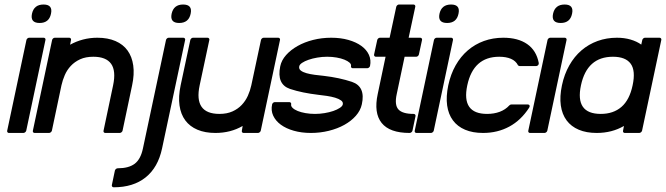

<svg xmlns="http://www.w3.org/2000/svg" viewBox="-20 -567 2889 833"><path d="M151.9 -467.3Q110.4 -467.3 118.7 -507.3Q127.4 -547.4 168.9 -547.4Q210 -547.4 201.2 -507.3Q192.9 -467.3 151.9 -467.3ZM169.4 -403.3Q173.3 -403.3 175.8 -400.4Q178.2 -397.5 177.2 -393.6L93.8 0Q92.8 3.9 89.1 6.8Q85.4 9.8 81.5 9.8H18.6Q14.6 9.8 12.5 6.8Q10.3 3.9 11.2 0L94.7 -393.6Q95.7 -397.5 99.1 -400.4Q102.5 -403.3 106.4 -403.3Z M280.3 -403.3Q284.2 -403.3 286.6 -400.4Q289.1 -397.5 288.1 -393.6L284.2 -373Q310.5 -387.7 340.3 -395.5Q370.1 -403.3 402.3 -403.3Q447.8 -403.3 481 -388.9Q514.2 -374.5 533.4 -347.9Q552.7 -321.3 558.1 -283Q563.5 -244.6 553.2 -196.8L511.7 0Q510.7 3.9 507.1 6.8Q503.4 9.8 499.5 9.8H436.5Q432.6 9.8 430.4 6.8Q428.2 3.9 429.2 0L470.7 -196.8Q483.9 -259.3 462.2 -290Q440.4 -320.8 384.8 -320.8Q351.6 -320.8 327.6 -309.8Q303.7 -298.8 287.1 -281Q270.5 -263.2 261 -241Q251.5 -218.8 246.6 -196.8L205.1 0Q204.1 3.9 200.4 6.8Q196.8 9.8 192.9 9.8H129.9Q126 9.8 123.8 6.8Q121.6 3.9 122.6 0L206.1 -393.6Q207 -397.5 210.4 -400.4Q213.9 -403.3 217.8 -403.3Z M757.3 -467.3Q716.3 -467.3 724.6 -507.3Q733.4 -547.4 774.4 -547.4Q815.9 -547.4 807.1 -507.3Q798.8 -467.3 757.3 -467.3ZM775.4 -403.3Q779.3 -403.3 781.7 -400.4Q784.2 -397.5 783.2 -393.6L683.1 77.1Q665.5 159.7 611.8 202.6Q558.1 245.6 473.1 245.6Q469.2 245.6 466.8 242.7Q464.4 239.7 465.3 235.8L478.5 172.9Q479.5 168.9 483.2 166Q486.8 163.1 490.7 163.1Q538.1 163.1 564.2 143.6Q590.3 124 600.1 77.1L700.2 -393.6Q701.2 -397.5 704.6 -400.4Q708 -403.3 711.9 -403.3Z M1036.6 9.8Q1032.7 9.8 1030.5 6.8Q1028.3 3.9 1029.3 0L1032.7 -20.5Q980.5 9.8 914.6 9.8Q869.6 9.8 836.7 -4.2Q803.7 -18.1 783.9 -44.7Q764.2 -71.3 758.8 -109.6Q753.4 -147.9 763.7 -196.8L805.7 -393.6Q806.6 -397.5 810.1 -400.4Q813.5 -403.3 817.4 -403.3H880.4Q884.3 -403.3 886.7 -400.4Q889.2 -397.5 888.2 -393.6L846.2 -196.8Q819.8 -72.8 932.1 -72.8Q964.4 -72.8 988.3 -83.5Q1012.2 -94.2 1028.8 -111.8Q1045.4 -129.4 1055.4 -151.6Q1065.4 -173.8 1070.3 -196.8L1112.3 -393.6Q1113.3 -397.5 1116.7 -400.4Q1120.1 -403.3 1124 -403.3H1187Q1190.9 -403.3 1193.4 -400.4Q1195.8 -397.5 1194.8 -393.6L1111.3 0Q1110.4 3.9 1106.7 6.8Q1103 9.8 1099.1 9.8Z M1510.3 -271Q1506.3 -271 1504.2 -273.9Q1502 -276.9 1502.9 -280.8Q1504.4 -288.1 1496.6 -295.2Q1488.8 -302.2 1474.4 -308.1Q1460 -314 1440.4 -317.4Q1420.9 -320.8 1399.4 -320.8Q1377.4 -320.8 1356.4 -317.1Q1335.4 -313.5 1318.6 -307.6Q1301.8 -301.8 1290.8 -294.4Q1279.8 -287.1 1278.3 -279.3Q1275.9 -268.1 1284.9 -261Q1293.9 -253.9 1309.6 -249.5Q1325.2 -245.1 1345.5 -242.4Q1365.7 -239.7 1385.7 -237.8Q1452.1 -230 1506.8 -211.9Q1566.9 -191.4 1549.8 -114.3Q1543.9 -87.4 1523.9 -64.7Q1503.9 -42 1474.1 -25.4Q1444.3 -8.8 1406.7 0.5Q1369.1 9.8 1329.1 9.8Q1288.1 9.8 1254.6 0.2Q1221.2 -9.3 1198.5 -25.9Q1175.8 -42.5 1165.3 -65.2Q1154.8 -87.9 1160.6 -114.3Q1161.6 -118.2 1165 -121.1Q1168.5 -124 1172.4 -124H1235.4Q1239.3 -124 1241.7 -121.1Q1244.1 -118.2 1243.2 -114.3Q1241.7 -106.4 1249.5 -98.9Q1257.3 -91.3 1271.7 -85.4Q1286.1 -79.6 1305.7 -76.2Q1325.2 -72.8 1346.7 -72.8Q1367.2 -72.8 1387.9 -76.2Q1408.7 -79.6 1425.8 -85.4Q1442.9 -91.3 1454.3 -98.9Q1465.8 -106.4 1467.3 -114.3Q1469.2 -124.5 1459.7 -131.3Q1450.2 -138.2 1434.1 -143.1Q1418 -147.9 1397.9 -150.9Q1377.9 -153.8 1359.9 -155.8Q1327.1 -159.7 1295.9 -166Q1264.6 -172.4 1238.3 -181.2Q1179.7 -201.2 1195.8 -279.3Q1201.2 -305.7 1221.2 -328.1Q1241.2 -350.6 1271 -367.4Q1300.8 -384.3 1338.4 -393.8Q1376 -403.3 1417 -403.3Q1458 -403.3 1491.5 -393.8Q1524.9 -384.3 1547.6 -367.9Q1570.3 -351.6 1580.6 -329.1Q1590.8 -306.6 1585.4 -280.8Q1584.5 -276.9 1580.8 -273.9Q1577.1 -271 1573.2 -271Z M1616.7 -393.6Q1617.7 -397.5 1621.1 -400.4Q1624.5 -403.3 1628.4 -403.3H1670.4L1699.2 -537.6Q1700.2 -541.5 1703.6 -544.4Q1707 -547.4 1710.9 -547.4H1773.9Q1777.8 -547.4 1780.3 -544.4Q1782.7 -541.5 1781.7 -537.6L1752.9 -403.3H1803.2Q1807.1 -403.3 1809.6 -400.4Q1812 -397.5 1811 -393.6L1797.4 -330.6Q1796.4 -326.7 1793 -323.7Q1789.6 -320.8 1785.6 -320.8H1735.4L1701.2 -158.7Q1690.9 -111.8 1708.5 -92.3Q1726.1 -72.8 1774.9 -72.8Q1778.8 -72.8 1781.2 -69.8Q1783.7 -66.9 1782.7 -63L1769.5 0Q1768.6 3.9 1764.9 6.8Q1761.2 9.8 1757.3 9.8Q1670.4 9.8 1635.7 -33.7Q1601.1 -77.1 1618.7 -158.7L1652.8 -320.8H1610.8Q1606.9 -320.8 1604.5 -323.7Q1602.1 -326.7 1603 -330.6Z M1919.9 -467.3Q1878.4 -467.3 1886.7 -507.3Q1895.5 -547.4 1937 -547.4Q1978 -547.4 1969.2 -507.3Q1960.9 -467.3 1919.9 -467.3ZM1937.5 -403.3Q1941.4 -403.3 1943.8 -400.4Q1946.3 -397.5 1945.3 -393.6L1861.8 0Q1860.8 3.9 1857.2 6.8Q1853.5 9.8 1849.6 9.8H1786.6Q1782.7 9.8 1780.5 6.8Q1778.3 3.9 1779.3 0L1862.8 -393.6Q1863.8 -397.5 1867.2 -400.4Q1870.6 -403.3 1874.5 -403.3Z M2163.6 -403.3Q2227.5 -403.3 2267.3 -375.7Q2307.1 -348.1 2317.4 -293.9Q2318.4 -288.6 2314.7 -284.4Q2311 -280.3 2305.7 -280.3H2234.4Q2232.4 -280.3 2230.2 -281.5Q2228 -282.7 2227.1 -284.2Q2217.8 -302.7 2196.8 -311.8Q2175.8 -320.8 2146 -320.8Q2033.7 -320.8 2007.3 -196.8Q1981 -72.8 2093.3 -72.8Q2123.5 -72.8 2148.2 -82Q2172.9 -91.3 2189.9 -109.9Q2193.8 -113.8 2198.7 -113.8H2270Q2275.4 -113.8 2277.3 -109.6Q2279.3 -105.5 2275.9 -100.1Q2240.7 -45.4 2189.7 -17.8Q2138.7 9.8 2075.7 9.8Q2030.8 9.8 1997.8 -4.2Q1964.8 -18.1 1945.1 -44.7Q1925.3 -71.3 1919.9 -109.6Q1914.6 -147.9 1924.8 -196.8Q1935.1 -245.1 1956.8 -283.4Q1978.5 -321.8 2009.5 -348.4Q2040.5 -375 2079.6 -389.2Q2118.7 -403.3 2163.6 -403.3Z M2412.6 -467.3Q2371.1 -467.3 2379.4 -507.3Q2388.2 -547.4 2429.7 -547.4Q2470.7 -547.4 2461.9 -507.3Q2453.6 -467.3 2412.6 -467.3ZM2430.2 -403.3Q2434.1 -403.3 2436.5 -400.4Q2439 -397.5 2438 -393.6L2354.5 0Q2353.5 3.9 2349.9 6.8Q2346.2 9.8 2342.3 9.8H2279.3Q2275.4 9.8 2273.2 6.8Q2271 3.9 2272 0L2355.5 -393.6Q2356.4 -397.5 2359.9 -400.4Q2363.3 -403.3 2367.2 -403.3Z M2841.3 -403.3Q2845.2 -403.3 2847.7 -400.4Q2850.1 -397.5 2849.1 -393.6L2765.6 0Q2764.6 3.9 2761 6.8Q2757.3 9.8 2753.4 9.8H2690.4Q2686.5 9.8 2684.3 6.8Q2682.1 3.9 2683.1 0L2687 -20.5Q2634.8 9.8 2568.8 9.8Q2523.9 9.8 2491 -4.2Q2458 -18.1 2438.2 -44.7Q2418.5 -71.3 2413.1 -109.6Q2407.7 -147.9 2418 -196.8Q2428.2 -245.1 2450 -283.4Q2471.7 -321.8 2502.7 -348.4Q2533.7 -375 2572.8 -389.2Q2611.8 -403.3 2656.7 -403.3Q2688.5 -403.3 2715.3 -395.5Q2742.2 -387.7 2762.2 -373.5L2766.6 -393.6Q2767.6 -397.5 2771 -400.4Q2774.4 -403.3 2778.3 -403.3ZM2716.3 -290.5Q2694.3 -320.8 2639.2 -320.8Q2526.9 -320.8 2500.5 -196.8Q2474.1 -72.8 2586.4 -72.8Q2641.1 -72.8 2676.3 -103.3Q2711.4 -133.8 2724.6 -196.8Q2738.3 -260.3 2716.3 -290.5Z"/></svg>

Font: Fibel Nord
Style: Bold Italic
Weight: 700
Designer: Peter Wiegel
Foundry: Peter Wioegel
Version: Version 000.000